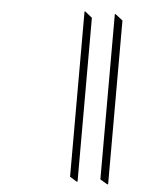

<svg xmlns="http://www.w3.org/2000/svg" viewBox="-48 -654 546 707"><g transform="rotate(5 225.0 -300.5)"><path d="M375 13 348 -3V-614H351L378 -593V12ZM262 13 236 -3V-614H239L265 -593V12Z"/></g></svg>

Font: Noto Serif Bengali ExtraCondensed ExtraLight
Style: Regular
Weight: 200
Width: 2
Designer: Juan Bruce, Universal Thirst, Indian Type Foundry and the Monotype Design Team.
Foundry: Monotype Imaging Inc.
Version: Version 2.003; ttfautohint (v1.8.4.7-5d5b)